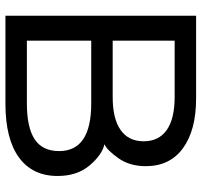

<svg xmlns="http://www.w3.org/2000/svg" viewBox="-38 -712 760 725"><g transform="rotate(90 342.5 -350.0)"><path d="M645 -187Q645 -92 575 -41Q505 10 372 10H40V-710H352Q472 -710 540 -660.5Q608 -611 608 -520Q608 -459 577.5 -416Q547 -373 525 -364Q565 -355 605 -308Q645 -261 645 -187ZM134 -629V-395H347Q429 -395 471.5 -425Q514 -455 514 -512Q514 -569 471.5 -599Q429 -629 347 -629ZM551 -193Q551 -314 371 -314H134V-71H371Q462 -71 506.5 -100.5Q551 -130 551 -193Z"/></g></svg>

Font: AtCorfu Sans
Style: AtCorfu Sans Regular
Weight: 400
Designer: Kostas Teopoulos
Foundry: Kostas Teopoulos
Version: Version 1.00 July 8, 2025, initial release